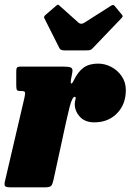

<svg xmlns="http://www.w3.org/2000/svg" viewBox="-40 -807 562 827"><path d="M47 -520H238.5Q257.5 -520 266.2 -515.5Q275 -511 271 -492L266.5 -469Q263 -451.5 266.2 -447.8Q269.5 -444 277 -459.5Q296 -498.5 320.2 -515.8Q344.5 -533 382.5 -533Q412 -533 439.2 -518.8Q466.5 -504.5 484.2 -478.8Q502 -453 502 -419Q502 -357.5 464 -318.8Q426 -280 366.5 -280Q325.5 -280 303.5 -304.8Q281.5 -329.5 282 -360Q282.5 -370.5 284.2 -375.2Q286 -380 286 -385Q286 -390 282 -390Q271 -390 259.2 -343.8Q247.5 -297.5 225.5 -193.5L191 -35Q187 -15.5 181.5 -7.8Q176 0 152 0H10Q-11.5 0 -17 -4.2Q-22.5 -8.5 -19 -25L65.5 -387Q69.5 -405 67.5 -410Q65.5 -415 51 -415H48Q35.5 -415 32.8 -419.8Q30 -424.5 30 -441V-499.5Q30 -511 33 -515.5Q36 -520 47 -520ZM216.5 -598.5 150.5 -729.5Q147.5 -736 158 -744.5L201 -781.5Q207.5 -787 209.8 -786.8Q212 -786.5 217 -782L298 -709.5Q309 -700 323 -709L438.5 -782.5Q445.5 -786.5 448.8 -785.5Q452 -784.5 455.5 -779.5L484.5 -744.5Q489 -739 488.5 -736.5Q488 -734 482 -727.5L358.5 -598.5Q353 -592.5 347 -591.2Q341 -590 330 -590H237.5Q221 -590 216.5 -598.5Z"/></svg>

Font: Besley* Condensed Fatface
Style: Italic
Weight: 900
Width: 3
Italic angle: -13°
Designer: Owen Earl
Foundry: indestructible type*
Version: Version 3.000; ttfautohint (v1.8.3)